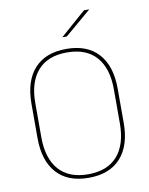

<svg xmlns="http://www.w3.org/2000/svg" viewBox="-91 -890 748 964"><g transform="rotate(-10 283.0 -408.0)"><path d="M283 9Q176.5 9 120 -53.8Q63.5 -116.5 63.5 -232.5V-406.5Q63.5 -522.5 120 -585.2Q176.5 -648 283 -648Q389.5 -648 446.2 -585.2Q503 -522.5 503 -406.5V-232.5Q503 -116.5 446.2 -53.8Q389.5 9 283 9ZM283 -9Q381.5 -9 432.5 -67.2Q483.5 -125.5 483.5 -232.5V-407Q483.5 -514 432.5 -572Q381.5 -630 283 -630Q185 -630 134 -572Q83 -514 83 -407V-232.5Q83 -125.5 134 -67.2Q185 -9 283 -9ZM404.5 -823.5H430.5V-822.5L297 -709H274.5V-709.5Z"/></g></svg>

Font: Anek Gujarati Thin
Style: Regular
Weight: 250
Version: Version 1.003